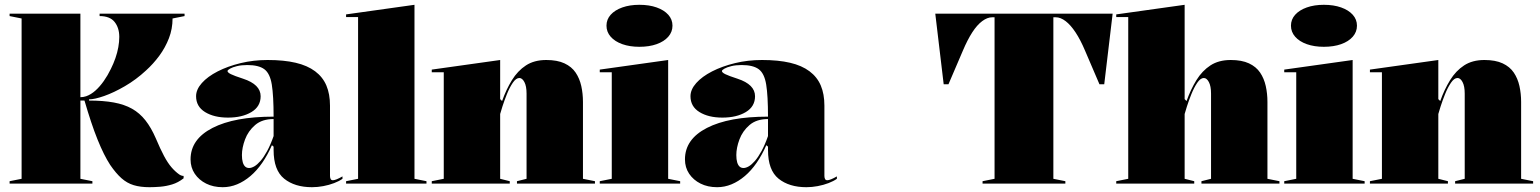

<svg xmlns="http://www.w3.org/2000/svg" viewBox="-20 -765 6418 800"><path d="M603 15Q565 15 537 6.5Q509 -2 486 -22.5Q463 -43 439 -78Q426 -98 413 -124Q400 -150 386.5 -183.5Q373 -217 359.5 -257.5Q346 -298 332 -346H315V-20L365 -10V0H20V-10L70 -20V-688L20 -698V-708H315V-360Q321 -360 327 -361Q333 -362 339 -364Q359 -371 377.5 -387.5Q396 -404 412.5 -427.5Q429 -451 442 -478Q453 -500 461 -523Q469 -546 473 -568.5Q477 -591 477 -611Q477 -649 457.5 -673.5Q438 -698 395 -698V-708H749V-698L699 -688Q699 -645 684 -606Q669 -567 644 -533Q619 -499 588 -471Q547 -433 500.5 -406Q454 -379 414 -365Q374 -351 351 -351V-346Q410 -346 454 -338Q498 -330 530 -312Q562 -294 586 -263.5Q610 -233 629 -189Q648 -144 663.5 -115Q679 -86 694.5 -68Q710 -50 727 -38Q736 -32 745 -32V-22Q722 -4 697 3.5Q672 11 648 13Q624 15 603 15Z M1095 -515Q1163 -515 1212 -503.5Q1261 -492 1293 -468Q1325 -444 1340 -408.5Q1355 -373 1355 -325V-32Q1355 -25 1357.5 -19.5Q1360 -14 1367 -14Q1373 -14 1383 -18Q1393 -22 1407 -30V-20Q1393 -10 1372 -2Q1351 6 1327 10.5Q1303 15 1280 15Q1208 15 1164 -20.5Q1120 -56 1120 -140Q1120 -142 1120 -143.5Q1120 -145 1120 -147.5Q1120 -150 1120 -154L1113 -160Q1095 -119 1072.5 -86.5Q1050 -54 1023.5 -31.5Q997 -9 968 3Q939 15 908 15Q869 15 839 0Q809 -15 791.5 -41Q774 -67 774 -101Q774 -185 865.5 -232Q957 -279 1120 -279Q1120 -366 1112.5 -412.5Q1105 -459 1081.5 -476.5Q1058 -494 1010 -494Q986 -494 967.5 -489.5Q949 -485 938.5 -479Q928 -473 928 -469Q928 -463 942 -456Q956 -449 993 -437Q1066 -413 1066 -364Q1066 -321 1027.5 -298Q989 -275 930 -275Q872 -275 834.5 -298Q797 -321 797 -364Q797 -392 821 -419Q845 -446 887 -467.5Q929 -489 982.5 -502Q1036 -515 1095 -515ZM1120 -269Q1072 -269 1043 -244Q1014 -219 1001 -184Q988 -149 988 -119Q988 -101 991.5 -89Q995 -77 1001.5 -71Q1008 -65 1018 -65Q1028 -65 1040 -72Q1052 -79 1065.5 -94.5Q1079 -110 1093 -135.5Q1107 -161 1120 -198Z M1707 -20 1757 -10V0H1422V-10L1472 -20V-694H1422V-705L1707 -745Z M2459 -10V0H2134V-10L2174 -20V-375Q2174 -406 2165 -423Q2156 -440 2144 -440Q2130 -440 2116.5 -420Q2103 -400 2092 -372.5Q2081 -345 2073.5 -321.5Q2066 -298 2064 -290V-20L2104 -10V0H1779V-10L1829 -20V-464H1779V-475L2064 -515V-352L2072 -344Q2089 -392 2113 -431Q2137 -470 2171.5 -492.5Q2206 -515 2256 -515Q2302 -515 2332 -501Q2362 -487 2378.5 -462.5Q2395 -438 2402 -406.5Q2409 -375 2409 -340V-20Z M2644 -570Q2604 -570 2573 -581Q2542 -592 2524.5 -612Q2507 -632 2507 -658Q2507 -684 2524.5 -703.5Q2542 -723 2573 -734Q2604 -745 2644 -745Q2685 -745 2716 -734Q2747 -723 2764.5 -703.5Q2782 -684 2782 -658Q2782 -632 2764.5 -612Q2747 -592 2716 -581Q2685 -570 2644 -570ZM2479 0V-10L2529 -20V-464H2479V-475L2764 -515V-20L2814 -10V0Z M3155 -515Q3223 -515 3272 -503.5Q3321 -492 3353 -468Q3385 -444 3400 -408.5Q3415 -373 3415 -325V-32Q3415 -25 3417.5 -19.5Q3420 -14 3427 -14Q3433 -14 3443 -18Q3453 -22 3467 -30V-20Q3453 -10 3432 -2Q3411 6 3387 10.5Q3363 15 3340 15Q3268 15 3224 -20.5Q3180 -56 3180 -140Q3180 -142 3180 -143.5Q3180 -145 3180 -147.5Q3180 -150 3180 -154L3173 -160Q3155 -119 3132.5 -86.5Q3110 -54 3083.5 -31.5Q3057 -9 3028 3Q2999 15 2968 15Q2929 15 2899 0Q2869 -15 2851.5 -41Q2834 -67 2834 -101Q2834 -185 2925.5 -232Q3017 -279 3180 -279Q3180 -366 3172.5 -412.5Q3165 -459 3141.5 -476.5Q3118 -494 3070 -494Q3046 -494 3027.5 -489.5Q3009 -485 2998.5 -479Q2988 -473 2988 -469Q2988 -463 3002 -456Q3016 -449 3053 -437Q3126 -413 3126 -364Q3126 -321 3087.5 -298Q3049 -275 2990 -275Q2932 -275 2894.5 -298Q2857 -321 2857 -364Q2857 -392 2881 -419Q2905 -446 2947 -467.5Q2989 -489 3042.5 -502Q3096 -515 3155 -515ZM3180 -269Q3132 -269 3103 -244Q3074 -219 3061 -184Q3048 -149 3048 -119Q3048 -101 3051.5 -89Q3055 -77 3061.5 -71Q3068 -65 3078 -65Q3088 -65 3100 -72Q3112 -79 3125.5 -94.5Q3139 -110 3153 -135.5Q3167 -161 3180 -198Z M4074 0V-10L4124 -20V-693H4114Q4094 -693 4072.5 -677Q4051 -661 4031 -630Q4011 -599 3992 -554L3932 -414H3912L3877 -708H4616L4581 -414H4561L4501 -554Q4482 -599 4461.5 -630Q4441 -661 4420 -677Q4399 -693 4379 -693H4369V-20L4419 -10V0Z M5311 -10V0H4986V-10L5026 -20V-375Q5026 -406 5017 -423Q5008 -440 4996 -440Q4982 -440 4968.5 -420Q4955 -400 4944 -372.5Q4933 -345 4925.5 -321.5Q4918 -298 4916 -290V-20L4956 -10V0H4631V-10L4681 -20V-694H4631V-705L4916 -745V-352L4924 -344Q4941 -392 4965 -431Q4989 -470 5023.5 -492.5Q5058 -515 5108 -515Q5154 -515 5184 -501Q5214 -487 5230.5 -462.5Q5247 -438 5254 -406.5Q5261 -375 5261 -340V-20Z M5496 -570Q5456 -570 5425 -581Q5394 -592 5376.5 -612Q5359 -632 5359 -658Q5359 -684 5376.5 -703.5Q5394 -723 5425 -734Q5456 -745 5496 -745Q5537 -745 5568 -734Q5599 -723 5616.5 -703.5Q5634 -684 5634 -658Q5634 -632 5616.5 -612Q5599 -592 5568 -581Q5537 -570 5496 -570ZM5331 0V-10L5381 -20V-464H5331V-475L5616 -515V-20L5666 -10V0Z M6368 -10V0H6043V-10L6083 -20V-375Q6083 -406 6074 -423Q6065 -440 6053 -440Q6039 -440 6025.5 -420Q6012 -400 6001 -372.5Q5990 -345 5982.5 -321.5Q5975 -298 5973 -290V-20L6013 -10V0H5688V-10L5738 -20V-464H5688V-475L5973 -515V-352L5981 -344Q5998 -392 6022 -431Q6046 -470 6080.5 -492.5Q6115 -515 6165 -515Q6211 -515 6241 -501Q6271 -487 6287.5 -462.5Q6304 -438 6311 -406.5Q6318 -375 6318 -340V-20Z"/></svg>

Font: Kalnia Thin
Style: Bold
Weight: 700
Version: Version 1.105